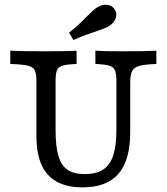

<svg xmlns="http://www.w3.org/2000/svg" viewBox="-20 -787 710 818"><path d="M135.2 -208.1V-445.2Q135.2 -475.1 127.3 -488.8Q119.4 -502.5 96.9 -507.7Q74.4 -512.9 23.9 -514.5V-571Q64.6 -568.5 175.8 -568.5Q268.3 -568.5 306.3 -571V-514.5Q266 -512.9 247.8 -507.7Q229.7 -502.4 223.2 -488.7Q216.8 -475 216.8 -445.2V-232Q216.8 -163.1 228.9 -122.4Q241 -81.8 267.8 -63.6Q294.7 -45.3 340.7 -45.3Q389.7 -45.3 419.2 -64.4Q448.7 -83.5 462.3 -124.8Q475.9 -166 475.9 -234.5V-444Q475.9 -474.3 469.4 -488.2Q463 -502.1 444.8 -507.5Q426.7 -512.8 386.4 -514.5V-571Q417.6 -568.5 495 -568.5Q609.2 -568.5 646.1 -571V-514.5Q597.9 -512.8 575 -506.7Q552.2 -500.6 543.5 -484.8Q534.8 -468.9 534.8 -436.5V-224.2Q534.8 -104.7 484.8 -46.7Q434.7 11.3 332 11.3Q265.7 11.3 222 -12.8Q178.2 -36.8 156.7 -85.3Q135.2 -133.8 135.2 -208.1ZM395.7 -655.5Q410.3 -661 423.3 -665.8Q436.4 -670.6 443.2 -674.8Q465.6 -688.9 472.8 -708.7Q480.1 -728.5 469.8 -745.5Q458.5 -763.6 437.3 -766.3Q416.1 -769 394 -755.6Q386.2 -751.3 375.7 -741.4Q365.3 -731.4 352.9 -719.7Q336.7 -702.7 317.7 -685Q298.8 -667.3 274.3 -647.9L292.8 -616.4Q320.6 -629.3 346.8 -638.7Q373.1 -648.1 395.7 -655.5Z"/></svg>

Font: Playfair Micro SmCond SmLight
Style: Regular
Weight: 360
Width: 4
Designer: Claus Eggers Sørensen
Foundry: Claus Eggers Sørensen
Version: Version 2.100;Glyphs 3.2 (3219)